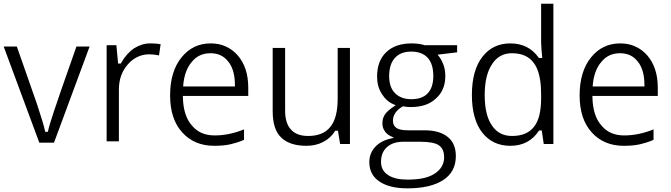

<svg xmlns="http://www.w3.org/2000/svg" viewBox="-20 -780 3635 1040"><path d="M272.5 -7.3H192.9L0 -527.8H71.3L180.7 -215.3Q217.3 -104.5 223.6 -71.8L224.6 -65.9H230.5H233.9H239.7L240.7 -71.8Q245.6 -97.2 272.5 -178.2Q298.8 -258.3 394 -527.8H465.3Z M794.4 -544.9Q804.7 -544.9 814.5 -544.4Q824.2 -543.9 833 -543Q841.8 -542 850.1 -540.5L841.3 -480Q826.2 -482.9 813.2 -484.4Q800.3 -485.8 788.6 -485.8Q754.4 -485.8 725.1 -471.9Q695.8 -458 671.9 -430.7Q624 -376 624 -294.4V-14.6H557.6V-535.2H610.4L619.1 -442.9L619.6 -436H626.5H630.4H634.8L636.7 -439.9Q665.5 -490.7 706.1 -518.1Q726.6 -531.2 748.5 -538.1Q770.5 -544.9 794.4 -544.9Z M1226.1 2Q1189.9 9.8 1140.6 9.8Q1033.2 9.8 967.8 -62Q901.4 -134.3 901.4 -263.2Q901.4 -328.6 917 -380.1Q932.6 -431.6 963.4 -469.2Q1024.4 -544.9 1121.1 -544.9Q1166.5 -544.9 1201.7 -528.8Q1239.7 -512.2 1268.1 -479.5Q1324.7 -413.6 1324.7 -305.2V-260.3H978H970.7V-252.4Q973.1 -151.9 1020 -99.6Q1064 -46.4 1143.1 -46.4Q1220.7 -46.4 1301.8 -79.1V-22.5Q1281.2 -13.7 1262.7 -7.8Q1244.1 -2 1226.1 2ZM1120.1 -491.7Q1057.1 -491.7 1019.5 -445.3Q999.5 -422.4 987.8 -390.9Q976.1 -359.4 972.7 -319.8L972.2 -311.5H980H1245.1H1252.4V-319.3Q1252.4 -328.1 1252 -336.7Q1251.5 -345.2 1250.7 -353.5Q1250 -361.8 1248.5 -369.6Q1247.1 -377.4 1245.4 -384.8Q1243.7 -392.1 1241.5 -398.9Q1239.3 -405.8 1236.6 -412.1Q1233.9 -418.5 1230.7 -424.6Q1227.5 -430.7 1224.1 -436Q1220.7 -441.4 1216.3 -446.3Q1198.7 -469.2 1174.8 -480.5Q1150.9 -491.7 1120.1 -491.7Z M1457 -520.5H1524.4V-180.7Q1524.4 -147 1532.2 -121.1Q1540 -95.2 1556.2 -78.1Q1587.4 -43.5 1648.9 -43.5Q1729.5 -43.5 1768.6 -91.8Q1809.1 -140.1 1809.1 -246.6V-520.5H1875.5V0H1822.3L1811.5 -65.4L1810.5 -71.8H1804.2H1799.8H1795.9L1793.5 -68.4Q1770 -30.8 1729.5 -10.7Q1690.4 9.8 1639.6 9.8Q1549.8 9.8 1503.4 -34.7Q1457 -78.6 1457 -177.7Z M2281.7 -535.2H2456.1V-496.6L2363.3 -485.4L2350.1 -483.9L2358.4 -473.6Q2371.6 -457 2381.8 -429.7Q2392.1 -402.8 2392.1 -368.7Q2392.1 -353.5 2390.1 -339.1Q2388.2 -324.7 2384 -312Q2379.9 -299.3 2373.8 -287.6Q2367.7 -275.9 2359.4 -265.6Q2351.1 -255.4 2340.8 -246.1Q2316.4 -223.1 2283 -211.7Q2249.5 -200.2 2206.5 -200.2Q2203.6 -200.2 2200.9 -200.2Q2198.2 -200.2 2195.6 -200.4Q2192.9 -200.7 2190.2 -200.7Q2187.5 -200.7 2185.1 -200.9Q2182.6 -201.2 2179.9 -201.7Q2177.2 -202.1 2174.8 -202.4Q2172.4 -202.6 2169.9 -203.1Q2167.5 -203.6 2165 -204.1L2163.1 -204.6L2160.6 -203.1Q2135.3 -188.5 2121.8 -168.9Q2108.4 -149.4 2108.4 -126Q2108.4 -99.1 2128.9 -85.9Q2147.5 -74.2 2190.9 -74.2H2279.8Q2360.8 -74.2 2405.3 -38.1Q2449.2 -2.9 2449.2 65.4Q2449.2 150.4 2381.3 194.8Q2313 240.2 2186.5 240.2Q2089.4 240.2 2034.2 202.6Q1980.5 165.5 1980.5 98.1Q1980.5 52.2 2009.8 18.6Q2039.6 -16.1 2093.8 -28.8L2114.3 -33.7L2095.2 -43Q2085.9 -47.4 2078.1 -54Q2070.3 -60.5 2064 -69.8Q2051.3 -87.9 2051.3 -112.3Q2051.3 -140.1 2065.4 -160.6Q2072.8 -170.9 2084.5 -181.4Q2096.2 -191.9 2111.8 -202.1L2123.5 -210L2110.8 -215.3Q2072.3 -231.9 2047.4 -272.5Q2022.5 -312.5 2022.5 -364.3Q2022.5 -451.2 2072.8 -498Q2122.1 -544.9 2210.4 -544.9Q2218.3 -544.9 2225.6 -544.4Q2232.9 -543.9 2240 -543.2Q2247.1 -542.5 2253.9 -541.5Q2260.7 -540.5 2267.1 -538.8Q2273.4 -537.1 2279.8 -535.2H2280.8ZM2077.1 16.1Q2043.9 44.4 2043.9 97.2Q2043.9 144.5 2084 169.4Q2121.1 192.9 2187.5 192.9Q2236.3 192.9 2272.7 185.1Q2309.1 177.2 2333.5 161.1Q2358.9 145 2372.3 122.6Q2385.7 100.1 2385.7 72.3Q2385.7 57.1 2382.6 44.4Q2379.4 31.7 2372.6 22Q2365.7 12.2 2355.5 5.9Q2327.1 -12.2 2255.4 -12.2H2164.1Q2109.4 -12.2 2077.1 16.1ZM2119.6 -466.8Q2087.9 -432.6 2087.9 -367.2Q2087.9 -306.2 2120.6 -274.4Q2152.8 -242.7 2208.5 -242.7Q2267.1 -242.7 2297.1 -274.9Q2327.1 -307.1 2327.1 -368.7Q2327.1 -433.6 2296.6 -467Q2266.1 -500.5 2207 -500.5Q2150.4 -500.5 2119.6 -466.8Z M2914.6 -73.2H2908.2H2903.8H2899.9L2897.9 -70.3Q2844.7 9.8 2744.1 9.8Q2648.9 9.8 2592.8 -61Q2536.1 -132.8 2536.1 -266.1Q2536.1 -399.4 2593.3 -472.7Q2649.4 -544.9 2744.1 -544.9Q2842.3 -544.9 2897 -468.8L2898.9 -465.8H2902.8H2909.2H2917L2916.5 -473.6L2913.1 -512.2L2911.1 -549.3V-759.8H2977.5V0H2925.3L2915.5 -66.9ZM2644.5 -100.6Q2682.1 -43.5 2753.4 -43.5Q2793.5 -43.5 2823 -55.7Q2852.5 -67.9 2872.1 -92.8Q2892.1 -117.7 2901.6 -156.5Q2911.1 -195.3 2911.1 -248.5V-266.1Q2911.1 -290 2909.7 -311Q2908.2 -332 2905 -350.6Q2901.9 -369.1 2897.2 -385Q2892.6 -400.9 2886.2 -414.3Q2879.9 -427.7 2871.6 -438.5Q2833.5 -491.7 2752.9 -491.7Q2682.6 -491.7 2644.5 -431.2Q2605.5 -372.1 2605.5 -265.1Q2605.5 -156.7 2644.5 -100.6Z M3444.3 2Q3408.2 9.8 3358.9 9.8Q3251.5 9.8 3186 -62Q3119.6 -134.3 3119.6 -263.2Q3119.6 -328.6 3135.3 -380.1Q3150.9 -431.6 3181.6 -469.2Q3242.7 -544.9 3339.4 -544.9Q3384.8 -544.9 3419.9 -528.8Q3458 -512.2 3486.3 -479.5Q3543 -413.6 3543 -305.2V-260.3H3196.3H3189V-252.4Q3191.4 -151.9 3238.3 -99.6Q3282.2 -46.4 3361.3 -46.4Q3439 -46.4 3520 -79.1V-22.5Q3499.5 -13.7 3481 -7.8Q3462.4 -2 3444.3 2ZM3338.4 -491.7Q3275.4 -491.7 3237.8 -445.3Q3217.8 -422.4 3206.1 -390.9Q3194.3 -359.4 3190.9 -319.8L3190.4 -311.5H3198.2H3463.4H3470.7V-319.3Q3470.7 -328.1 3470.2 -336.7Q3469.7 -345.2 3469 -353.5Q3468.3 -361.8 3466.8 -369.6Q3465.3 -377.4 3463.6 -384.8Q3461.9 -392.1 3459.7 -398.9Q3457.5 -405.8 3454.8 -412.1Q3452.1 -418.5 3449 -424.6Q3445.8 -430.7 3442.4 -436Q3439 -441.4 3434.6 -446.3Q3417 -469.2 3393.1 -480.5Q3369.1 -491.7 3338.4 -491.7Z"/></svg>

Font: Sahel Light FD
Style: Light-FD
Weight: 300
Foundry: Saber Rastikerdar (saber.rastikerdar@gmail.com)
Version: Version 3.3.0